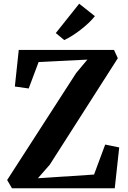

<svg xmlns="http://www.w3.org/2000/svg" viewBox="-20 -1014 688 1034"><path d="M44.5 0 18.5 -44.5 390 -620.5 450.5 -693 188 -680 134.5 -537.5 60 -548 81 -745H594L614.5 -700.5L248 -127L184 -54L486.5 -74L546.5 -235.5L622 -220L598 0ZM325.5 -798.5 280.5 -836 406.5 -994 491 -927Q476.5 -908.5 456.5 -889.8Q436.5 -871 414.2 -853.8Q392 -836.5 369.5 -822.2Q347 -808 326.5 -798.5Z"/></svg>

Font: Merriweather 48pt
Style: Bold
Weight: 700
Version: Version 2.100